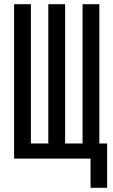

<svg xmlns="http://www.w3.org/2000/svg" viewBox="-20 -755 540 914"><path d="M411 139H490V-72H453V-735H373V-72H290V-735H210V-72H127V-735H47V0H411Z"/></svg>

Font: Iosevka SS09
Style: Regular
Weight: 400
Monospace: yes
Designer: Belleve Invis
Foundry: Belleve Invis
Version: Version 5.2.1; ttfautohint (v1.8.3)